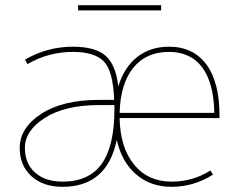

<svg xmlns="http://www.w3.org/2000/svg" viewBox="-20 -710 917 740"><path d="M281 -670V-690H601V-670ZM441 -275H806Q804 -390 759.5 -450Q715 -510 631 -510Q543 -510 493.5 -448.5Q444 -387 441 -275ZM441 -255Q443 -142 496.5 -76Q550 -10 641 -10Q724 -10 791 -53L801 -37Q727 10 641 10Q560 10 504.5 -38Q449 -86 430 -171Q393 10 221 10Q146 10 101 -31Q56 -72 56 -140Q56 -217 138.5 -271Q221 -325 361 -325H420Q416 -437 380 -473.5Q344 -510 261 -510Q167 -510 86 -463L76 -480Q162 -530 261 -530Q346 -530 386 -496Q426 -462 436 -377Q458 -450 508.5 -490Q559 -530 631 -530Q725 -530 775.5 -461.5Q826 -393 826 -265V-255ZM76 -140Q76 -80 115 -45Q154 -10 221 -10Q323 -10 372 -78.5Q421 -147 421 -290V-305H361Q231 -305 153.5 -256Q76 -207 76 -140Z"/></svg>

Font: M PLUS 1p Thin
Style: Regular
Weight: 250
Version: Version 1.062